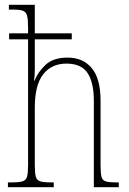

<svg xmlns="http://www.w3.org/2000/svg" viewBox="-20 -780 538 800"><path d="M13 0V-20H27Q59 -20 74 -24.5Q89 -29 93 -44.5Q97 -60 97 -95V-616H18V-641H97V-663Q97 -698 93 -714Q89 -730 76 -735Q63 -740 36 -740H17V-760H125V-641H279V-616H125V-489Q125 -468 122 -444H124Q138 -480 170 -510Q202 -540 262 -540Q326 -540 362.5 -496Q399 -452 399 -361V-94Q399 -61 402.5 -45Q406 -29 420 -24.5Q434 -20 464 -20H475V0H371V-360Q371 -436 345 -475.5Q319 -515 257 -515Q195 -515 160 -470.5Q125 -426 125 -331V-95Q125 -60 129 -44.5Q133 -29 147.5 -24.5Q162 -20 193 -20H204V0Z"/></svg>

Font: Noto Serif Ethiopic Condensed Thin
Style: Regular
Weight: 100
Width: 3
Designer: Monotype Design Team
Foundry: Monotype Imaging Inc.
Version: Version 2.102; ttfautohint (v1.8.4.7-5d5b)